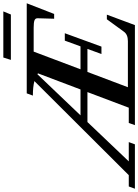

<svg xmlns="http://www.w3.org/2000/svg" viewBox="73 -992 847 1177"><g transform="rotate(-90 496.5 -403.5)"><path d="M717.8 -760.3 732.4 -806.6H1015.1L996.1 -760.3ZM-71.8 0 -58.1 -37.6H11.2L587.9 -616.2Q551.8 -625.5 499 -625.5L512.7 -663.1H1064.9L999.5 -495.1H970.2L973.1 -597.2Q973.1 -610.4 960.4 -615.5Q947.8 -620.6 915.5 -620.6H768.6L660.2 -333.5H800.8L835.9 -429.7H881.3L799.3 -205.1H753.9L785.2 -291H644L550.3 -43H833Q873 -43 890.6 -67.4L966.8 -171.9H995.1L931.2 0H317.9L331.1 -37.6H424.8L520.5 -291H336.9L95.7 -37.6H213.9L200.2 0ZM635.3 -594.2Q634.3 -594.7 632.6 -595.9Q630.9 -597.2 629.9 -597.7L377.9 -333.5H536.6Z"/></g></svg>

Font: Elstob 8pt SemiBold
Style: Italic
Weight: 600
Italic angle: -20°
Designer: Peter S. Baker
Version: Version 1.015